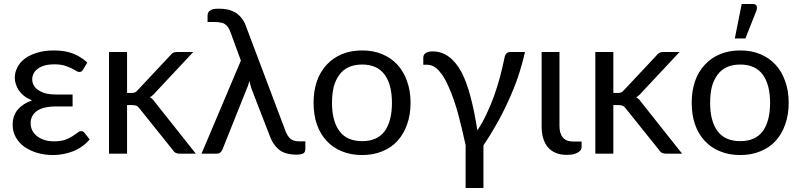

<svg xmlns="http://www.w3.org/2000/svg" viewBox="-20 -766 3993 957"><path d="M426.8 -71.3Q410.2 -50.8 388.7 -36.1Q368.2 -21.5 343.8 -11.7Q320.3 -2.9 294.9 2Q269.5 6.8 244.1 6.8Q203.1 6.8 166 -3.9Q129.9 -14.6 101.6 -34.2Q74.2 -53.7 58.6 -82Q43 -110.4 43 -144.5Q43 -188.5 68.4 -219.7Q94.7 -250 139.6 -265.6Q116.2 -275.4 99.6 -288.1Q84 -300.8 73.2 -316.4Q63.5 -331.1 58.6 -347.7Q53.7 -363.3 53.7 -378.9Q53.7 -405.3 66.4 -429.7Q78.1 -454.1 102.5 -472.7Q127.9 -492.2 164.1 -502.9Q200.2 -514.6 249 -514.6Q305.7 -514.6 346.7 -498Q386.7 -481.4 415 -454.1Q408.2 -443.4 394.5 -419.9Q389.6 -412.1 384.8 -409.2Q380.9 -407.2 374 -407.2Q368.2 -407.2 359.4 -413.1Q349.6 -418.9 335.9 -425.8Q321.3 -432.6 300.8 -439.5Q280.3 -445.3 251 -445.3Q222.7 -445.3 202.1 -439.5Q181.6 -433.6 168 -422.9Q154.3 -413.1 147.5 -399.4Q140.6 -385.7 140.6 -371.1Q140.6 -354.5 148.4 -340.8Q156.2 -326.2 171.9 -316.4Q187.5 -305.7 210 -299.8Q231.4 -294.9 259.8 -294.9Q287.1 -294.9 341.8 -294.9Q341.8 -279.3 341.8 -235.4Q321.3 -235.4 259.8 -235.4Q195.3 -235.4 164.1 -212.9Q132.8 -190.4 132.8 -152.3Q132.8 -132.8 140.6 -116.2Q149.4 -99.6 164.1 -87.9Q179.7 -75.2 201.2 -68.4Q222.7 -61.5 249 -61.5Q282.2 -61.5 304.7 -69.3Q326.2 -77.1 340.8 -86.9Q356.4 -96.7 366.2 -104.5Q376 -112.3 384.8 -112.3Q395.5 -112.3 401.4 -103.5Q410.2 -92.8 426.8 -71.3Z M613.3 -506.8Q613.3 -456.1 613.3 -302.7Q619.1 -302.7 635.7 -302.7Q646.5 -302.7 653.3 -305.7Q659.2 -308.6 667 -317.4Q720.7 -374 827.1 -488.3Q834 -497.1 841.8 -502Q849.6 -506.8 862.3 -506.8Q889.6 -506.8 943.4 -506.8Q896.5 -457 756.8 -307.6Q743.2 -291 727.5 -281.2Q736.3 -275.4 744.1 -267.6Q751 -259.8 757.8 -250Q823.2 -167 956.1 0Q935.5 0 876 0Q864.3 0 856.4 -3.9Q847.7 -7.8 841.8 -17.6Q787.1 -86.9 675.8 -224.6Q668 -235.4 661.1 -238.3Q653.3 -242.2 638.7 -242.2Q629.9 -242.2 613.3 -242.2Q613.3 -181.6 613.3 0Q590.8 0 523.4 0Q523.4 -79.1 523.4 -316.4Q523.4 -364.3 523.4 -506.8Q545.9 -506.8 613.3 -506.8Z M1502 -61.5Q1502 -52.7 1502 -25.4Q1502 -6.8 1491.2 -1Q1479.5 4.9 1457 4.9Q1436.5 4.9 1418 1Q1398.4 -2.9 1380.9 -12.7Q1364.3 -23.4 1349.6 -42Q1335 -60.5 1324.2 -89.8Q1293.9 -168 1233.4 -324.2Q1229.5 -335.9 1227.5 -344.7Q1224.6 -354.5 1223.6 -363.3Q1220.7 -353.5 1217.8 -344.7Q1215.8 -335.9 1210.9 -326.2Q1169.9 -223.6 1087.9 -18.6Q1084 -11.7 1078.1 -5.9Q1071.3 0 1059.6 0Q1034.2 0 984.4 0Q1033.2 -116.2 1180.7 -463.9Q1168 -498 1129.9 -602.5Q1124 -618.2 1118.2 -627.9Q1111.3 -638.7 1102.5 -644.5Q1093.8 -651.4 1081.1 -653.3Q1068.4 -656.2 1050.8 -656.2Q1039.1 -656.2 1014.6 -656.2Q1014.6 -665 1014.6 -689.5Q1014.6 -696.3 1017.6 -702.1Q1019.5 -709 1026.4 -712.9Q1032.2 -717.8 1043 -720.7Q1054.7 -722.7 1071.3 -722.7Q1092.8 -722.7 1113.3 -718.8Q1132.8 -714.8 1150.4 -705.1Q1168 -695.3 1181.6 -678.7Q1196.3 -662.1 1205.1 -637.7Q1270.5 -463.9 1401.4 -117.2Q1412.1 -87.9 1427.7 -74.2Q1443.4 -61.5 1471.7 -61.5Q1482.4 -61.5 1502 -61.5Z M1785.2 -514.6Q1840.8 -514.6 1884.8 -496.1Q1929.7 -477.5 1960.9 -443.4Q1992.2 -409.2 2008.8 -361.3Q2026.4 -313.5 2026.4 -253.9Q2026.4 -193.4 2008.8 -145.5Q1992.2 -97.7 1960.9 -63.5Q1929.7 -29.3 1884.8 -11.7Q1840.8 6.8 1785.2 6.8Q1728.5 6.8 1684.6 -11.7Q1639.6 -29.3 1608.4 -63.5Q1576.2 -97.7 1559.6 -145.5Q1543 -193.4 1543 -253.9Q1543 -313.5 1559.6 -361.3Q1576.2 -409.2 1608.4 -443.4Q1639.6 -477.5 1684.6 -496.1Q1728.5 -514.6 1785.2 -514.6ZM1785.2 -62.5Q1860.4 -62.5 1897.5 -112.3Q1933.6 -163.1 1933.6 -252.9Q1933.6 -343.8 1897.5 -393.6Q1860.4 -444.3 1785.2 -444.3Q1747.1 -444.3 1718.8 -431.6Q1690.4 -418.9 1671.9 -393.6Q1653.3 -369.1 1643.6 -334Q1634.8 -297.9 1634.8 -252.9Q1634.8 -163.1 1671.9 -112.3Q1709 -62.5 1785.2 -62.5Z M2596.7 -506.8Q2582 -442.4 2561.5 -380.9Q2540 -319.3 2512.7 -260.7Q2486.3 -202.1 2455.1 -147.5Q2423.8 -91.8 2389.6 -41Q2389.6 29.3 2389.6 170.9Q2367.2 170.9 2300.8 170.9Q2300.8 117.2 2300.8 -43Q2282.2 -127.9 2262.7 -201.2Q2242.2 -274.4 2218.8 -327.1Q2196.3 -381.8 2168.9 -412.1Q2141.6 -443.4 2108.4 -443.4Q2102.5 -443.4 2089.8 -443.4Q2089.8 -444.3 2089.8 -449.2Q2089.8 -456.1 2089.8 -475.6Q2089.8 -483.4 2091.8 -489.3Q2093.8 -495.1 2098.6 -499Q2103.5 -503.9 2113.3 -506.8Q2122.1 -509.8 2136.7 -509.8Q2181.6 -509.8 2216.8 -483.4Q2252 -458 2279.3 -408.2Q2305.7 -358.4 2325.2 -284.2Q2344.7 -210.9 2359.4 -116.2Q2384.8 -154.3 2405.3 -198.2Q2425.8 -241.2 2442.4 -287.1Q2459 -334 2471.7 -380.9Q2484.4 -428.7 2494.1 -475.6Q2497.1 -493.2 2504.9 -500Q2512.7 -506.8 2521.5 -506.8Q2546.9 -506.8 2596.7 -506.8Z M2679.7 -506.8Q2701.2 -506.8 2768.6 -506.8Q2768.6 -414.1 2768.6 -138.7Q2768.6 -100.6 2785.2 -81.1Q2801.8 -60.5 2837.9 -60.5Q2851.6 -60.5 2878.9 -60.5Q2878.9 -53.7 2878.9 -33.2Q2878.9 -23.4 2873 -16.6Q2867.2 -8.8 2856.4 -3.9Q2846.7 1 2833 3.9Q2819.3 5.9 2803.7 5.9Q2773.4 5.9 2750 -3.9Q2726.6 -13.7 2710.9 -32.2Q2695.3 -50.8 2687.5 -77.1Q2679.7 -102.5 2679.7 -133.8Q2679.7 -186.5 2679.7 -293.9Q2679.7 -346.7 2679.7 -506.8Z M3037.1 -506.8Q3037.1 -456.1 3037.1 -302.7Q3043 -302.7 3059.6 -302.7Q3070.3 -302.7 3077.1 -305.7Q3083 -308.6 3090.8 -317.4Q3144.5 -374 3251 -488.3Q3257.8 -497.1 3265.6 -502Q3273.4 -506.8 3286.1 -506.8Q3313.5 -506.8 3367.2 -506.8Q3320.3 -457 3180.7 -307.6Q3167 -291 3151.4 -281.2Q3160.2 -275.4 3168 -267.6Q3174.8 -259.8 3181.6 -250Q3247.1 -167 3379.9 0Q3359.4 0 3299.8 0Q3288.1 0 3280.3 -3.9Q3271.5 -7.8 3265.6 -17.6Q3210.9 -86.9 3099.6 -224.6Q3091.8 -235.4 3085 -238.3Q3077.1 -242.2 3062.5 -242.2Q3053.7 -242.2 3037.1 -242.2Q3037.1 -181.6 3037.1 0Q3014.6 0 2947.3 0Q2947.3 -79.1 2947.3 -316.4Q2947.3 -364.3 2947.3 -506.8Q2969.7 -506.8 3037.1 -506.8Z M3669.9 -514.6Q3725.6 -514.6 3769.5 -496.1Q3814.5 -477.5 3845.7 -443.4Q3877 -409.2 3893.6 -361.3Q3911.1 -313.5 3911.1 -253.9Q3911.1 -193.4 3893.6 -145.5Q3877 -97.7 3845.7 -63.5Q3814.5 -29.3 3769.5 -11.7Q3725.6 6.8 3669.9 6.8Q3613.3 6.8 3569.3 -11.7Q3524.4 -29.3 3493.2 -63.5Q3460.9 -97.7 3444.3 -145.5Q3427.7 -193.4 3427.7 -253.9Q3427.7 -313.5 3444.3 -361.3Q3460.9 -409.2 3493.2 -443.4Q3524.4 -477.5 3569.3 -496.1Q3613.3 -514.6 3669.9 -514.6ZM3669.9 -62.5Q3745.1 -62.5 3782.2 -112.3Q3818.4 -163.1 3818.4 -252.9Q3818.4 -343.8 3782.2 -393.6Q3745.1 -444.3 3669.9 -444.3Q3631.8 -444.3 3603.5 -431.6Q3575.2 -418.9 3556.6 -393.6Q3538.1 -369.1 3528.3 -334Q3519.5 -297.9 3519.5 -252.9Q3519.5 -163.1 3556.6 -112.3Q3593.8 -62.5 3669.9 -62.5ZM3642.6 -574.2Q3651.4 -617.2 3676.8 -746.1Q3690.4 -746.1 3732.4 -746.1Q3746.1 -746.1 3751 -737.3Q3752.9 -733.4 3752.9 -727.5Q3752.9 -721.7 3751 -714.8Q3732.4 -668 3695.3 -574.2Q3682.6 -574.2 3642.6 -574.2Z"/></svg>

Font: Lato
Style: Regular
Weight: 400
Designer: Lukasz Dziedzic with Adam Twardoch and Botio Nikoltchev
Version: Version 2.015; 2015-08-06; http://www.latofonts.com/